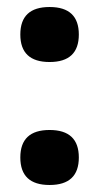

<svg xmlns="http://www.w3.org/2000/svg" viewBox="-20 -518 297 548"><path d="M121.5 10Q38 10 38 -68.5Q38 -147 121.5 -147Q205 -147 205 -68.5Q205 10 121.5 10ZM121.5 -341Q38 -341 38 -419.5Q38 -498 121.5 -498Q205 -498 205 -419.5Q205 -341 121.5 -341Z"/></svg>

Font: Khand
Style: Bold
Weight: 700
Designer: Devanagari: Sanchit Sawaria, Jyotish Sonowal; Latin: Satya Rajpurohit
Foundry: Indian Type Foundry
Version: Version 1.101;PS 1.0;hotconv 1.0.78;makeotf.lib2.5.61930; tt